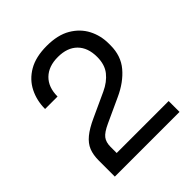

<svg xmlns="http://www.w3.org/2000/svg" viewBox="-203 -887 1024 1024"><g transform="rotate(-45 309.0 -375.0)"><path d="M76 0V-120Q76 -164 88.5 -195Q101 -226 132 -251.5Q163 -277 216 -301L353 -364Q403 -387 432 -423.5Q461 -460 461 -518Q461 -588 422 -627Q383 -666 312 -666Q242 -666 202 -627Q162 -588 162 -518H68Q68 -581 94.5 -634Q121 -687 175 -718.5Q229 -750 312 -750Q395 -750 448.5 -718.5Q502 -687 528.5 -636Q555 -585 555 -525V-511Q555 -432 509.5 -378Q464 -324 387 -289L250 -226Q204 -205 188 -184Q172 -163 172 -128V-36L146 -82H564V0Z"/></g></svg>

Font: SVN-Sora Variable
Style: Regular
Weight: 400
Designer: Jonathan Barnbrook, Julián Moncada
Foundry: Barnbrook Fonts
Version: Version 2.000 - Viet hoa boi STYLEno.1 Fonts